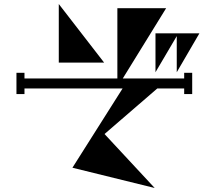

<svg xmlns="http://www.w3.org/2000/svg" viewBox="-20 -859 1040 957"><path d="M273 -839 499 -547H273ZM898 -468V-496H938V-390H898V-418H764L501 -191L751 78L341 -23L591 -418H102V-390H62V-496H102V-468H565V-818H808L592 -468ZM755 -499V-693H974L861 -499V-679Z"/></svg>

Font: Chokokutai
Style: Regular
Weight: 400
Designer: 108号,108go
Foundry: Font Zone 108
Version: Version 1.000; ttfautohint (v1.8.3)